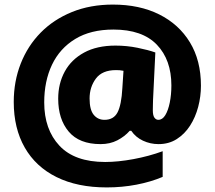

<svg xmlns="http://www.w3.org/2000/svg" viewBox="-20 -743 937 838"><path d="M857 -369Q857 -322 845 -276.5Q833 -231 809.5 -194.5Q786 -158 751.5 -136Q717 -114 672 -114Q636 -114 604 -129Q572 -144 553 -172H546Q524 -147 492 -130.5Q460 -114 419 -114Q326 -114 280 -168.5Q234 -223 234 -312Q234 -378 262.5 -430.5Q291 -483 347 -513.5Q403 -544 484 -544Q533 -544 580 -534.5Q627 -525 658 -514L648 -308Q648 -303 647.5 -289.5Q647 -276 647 -262Q647 -239 654 -229.5Q661 -220 671 -220Q689 -220 701.5 -240.5Q714 -261 721 -295.5Q728 -330 728 -370Q728 -482 664.5 -548Q601 -614 475 -614Q376 -614 308.5 -573Q241 -532 207 -460.5Q173 -389 173 -296Q173 -178 239.5 -107Q306 -36 439 -36Q495 -36 562.5 -48.5Q630 -61 690 -83V29Q638 51 575.5 63Q513 75 446 75Q318 75 227 30Q136 -15 88 -99Q40 -183 40 -298Q40 -388 70.5 -465.5Q101 -543 157.5 -600.5Q214 -658 294 -690.5Q374 -723 473 -723Q589 -723 675 -680Q761 -637 809 -558Q857 -479 857 -369ZM371 -313Q371 -264 389 -242Q407 -220 436 -220Q476 -220 493 -252.5Q510 -285 514 -358L519 -434Q509 -436 502 -436.5Q495 -437 486 -437Q426 -437 398.5 -400Q371 -363 371 -313Z"/></svg>

Font: Noto Sans Syriac Western Black
Style: Regular
Weight: 900
Designer: Patrick Giasson and the Monotype Design Team
Foundry: Monotype Imaging Inc.
Version: Version 3.000; ttfautohint (v1.8.4.7-5d5b)